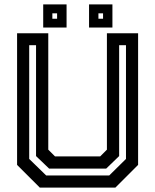

<svg xmlns="http://www.w3.org/2000/svg" viewBox="-20 -851 704 871"><path d="M160.5 0 57.5 -103V-700H199V-172L229.5 -141.5H434.5L465 -172V-700H606.5V-103L503.5 0ZM189.5 -55H475.5L551.5 -130V-646H520.5V-143L461.5 -86H203L143.5 -143V-646H112.5V-130ZM384 -726V-831H490V-726ZM176 -726V-831H282V-726ZM217.5 -766H239V-790.5H217.5ZM426.5 -766H447.5V-790.5H426.5Z"/></svg>

Font: Tourney Thin SemiBold
Style: Regular
Weight: 600
Version: Version 1.015